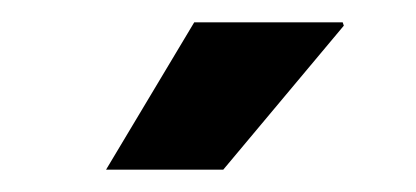

<svg xmlns="http://www.w3.org/2000/svg" viewBox="-20 -743 373 172"><path d="M75 -591 154 -723H287L288 -720L180 -591Z"/></svg>

Font: Archivo VF Beta
Style: Regular
Weight: 400
Designer: Hector Gatti
Foundry: Omnibus-Type
Version: Version 1.002